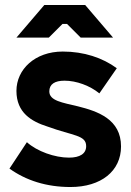

<svg xmlns="http://www.w3.org/2000/svg" viewBox="-20 -739 527 771"><path d="M434 -588 322 -719H158L46 -588H176L231 -643H249L304 -588ZM263 12C386 12 466 -52 466 -151C466 -260 373 -292 293 -312C231 -327 178 -334 178 -372C178 -401 200 -415 239 -415C287 -415 341 -395 379 -364L449 -465C392 -507 317 -532 232 -532C120 -532 46 -460 46 -374C46 -286 107 -251 170 -231C274 -193 326 -197 326 -152C326 -122 301 -106 257 -106C200 -106 129 -131 88 -168L18 -62C85 -14 167 12 263 12Z"/></svg>

Font: Fixel Text Bold
Style: Bold
Weight: 700
Width: 4
Designer: AlfaBravo + MacPaw
Foundry: Kyrylo Tkachov, Marchela Mozhyna, Serhii Makarenko, Maria Weinstein, Zakhar Kryvoshyya
Version: Version 1.211